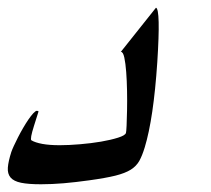

<svg xmlns="http://www.w3.org/2000/svg" viewBox="-88 -518 549 499"><path d="M288.1 -134.8Q281.7 -113.8 274.2 -100.1Q266.6 -86.4 252 -77.1Q237.3 -67.9 211.9 -61.5Q186.5 -55.2 143.6 -49.3Q108.4 -44.4 77.4 -41.7Q46.4 -39.1 18.6 -39.1Q-14.2 -39.1 -33.2 -43Q-52.2 -46.9 -60.5 -56.6Q-68.8 -66.4 -67.6 -82.5Q-66.4 -98.6 -58.6 -123Q-56.6 -128.9 -52 -138.9Q-47.4 -148.9 -41.3 -160.9Q-35.2 -172.9 -28.1 -185.1Q-21 -197.3 -14.2 -207.3Q-7.3 -217.3 -1.5 -223.6Q4.4 -230 7.8 -230Q10.3 -230 12.2 -228.5L0.5 -191.4Q-10.7 -156.2 -6.3 -153.3Q3.4 -147.5 22 -144Q40.5 -140.6 67.4 -140.6Q90.8 -140.6 119.9 -143.1Q148.9 -145.5 174.6 -149.9Q200.2 -154.3 218.8 -160.2Q237.3 -166 239.3 -172.4Q240.2 -174.8 241 -191.4Q241.7 -208 242.2 -231.4Q242.7 -254.9 242.2 -281.5Q241.7 -308.1 240 -330.8Q238.3 -353.5 235.1 -368.4Q231.9 -383.3 226.1 -383.3L317.4 -498Q329.6 -494.1 320.8 -356.4Q311 -210 288.1 -134.8Z"/></svg>

Font: XB Khoramshahr
Style: Italic
Weight: 400
Italic angle: -12°
Designer: Behnam
Foundry: Irmug
Version: Version 8.005 2009